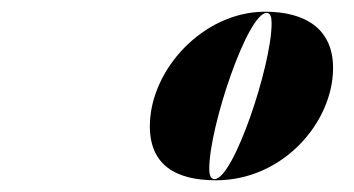

<svg xmlns="http://www.w3.org/2000/svg" viewBox="-20 -783 604 328"><path d="M349 -475C463.5 -475 549 -574 549 -667C549 -733 502.5 -763 433 -763C327 -763 236 -663.5 236 -567.5C236 -501.5 279.5 -475 349 -475ZM346.5 -477C340 -477 337.5 -483.5 337.5 -495C337.5 -566.5 403 -761 435.5 -761C442 -761 444 -754 444 -743C444 -671.5 379 -477 346.5 -477Z"/></svg>

Font: Bodoni* 48pt Fatface
Style: Italic
Weight: 900
Italic angle: -13°
Version: Version 2.3